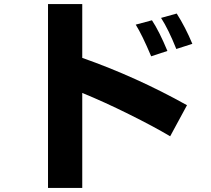

<svg xmlns="http://www.w3.org/2000/svg" viewBox="-20 -849 1040 947"><path d="M216.8 78.1V-829.1H385.7V-563.5Q652.3 -469.7 902.3 -330.1L819.3 -176.8Q737.3 -225.6 615.2 -286.1Q493.2 -346.7 385.7 -390.6V78.1ZM649.4 -727.5 729.5 -749Q765.6 -694.3 805.7 -597.7L725.6 -571.3Q680.7 -677.7 649.4 -727.5ZM774.4 -760.7 851.6 -782.2Q894.5 -714.8 928.7 -632.8L849.6 -607.4Q810.5 -705.1 774.4 -760.7Z"/></svg>

Font: GenEi M Gothic v2 Heavy
Style: Regular
Weight: 800
Version: Version 2.0